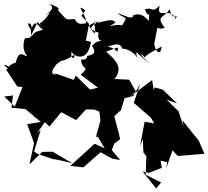

<svg xmlns="http://www.w3.org/2000/svg" viewBox="-20 -974 1172 1082"><path d="M819 0 892 -28 885 -69 922 -60 917 -26 952 -127 982 -95 1132 -107 1101 -180 1008 -296 1015 -259 986 -347 919 -412 978 -391 897 -469 851 -481 846 -468 837 -523 715 -430 745 -459 708 -525 625 -529C672 -587 643 -628 578 -683C655 -709 649 -717 641 -682C622 -705 585 -716 566 -711C581 -697 653 -754 669 -700C688 -699 727 -690 754 -649C737 -706 750 -671 826 -613C749 -681 777 -680 800 -644C776 -653 861 -695 891 -712C887 -663 860 -671 849 -726L867 -818C885 -814 872 -808 908 -817C858 -886 897 -866 936 -921C957 -840 990 -912 970 -868C935 -942 858 -856 880 -943C835 -896 841 -937 797 -921C818 -859 825 -929 818 -856C798 -880 772 -904 731 -888C732 -851 642 -909 645 -896C695 -864 699 -883 668 -831C612 -844 563 -801 631 -847C605 -886 518 -821 510 -859C520 -776 524 -762 481 -830C466 -810 485 -844 538 -854C458 -809 506 -804 543 -786C527 -806 530 -715 562 -758C532 -723 541 -761 498 -715C535 -665 486 -664 471 -658C465 -680 487 -631 437 -639C440 -569 494 -610 435 -553L532 -480L487 -469L407 -548L396 -524L277 -565L298 -555C278 -552 257 -560 295 -608C339 -650 323 -614 399 -666C403 -617 345 -666 422 -757C390 -733 429 -762 375 -694C393 -653 473 -616 493 -738L464 -745L482 -839L439 -885L461 -915C394 -964 474 -884 465 -843C443 -839 416 -832 401 -867C341 -862 362 -859 305 -918C332 -929 255 -952 259 -954C294 -919 260 -921 228 -871C271 -942 272 -894 211 -846C189 -846 243 -795 192 -850C147 -754 125 -728 172 -724C142 -794 158 -858 158 -802C110 -862 169 -849 157 -807C176 -880 198 -818 224 -806C134 -789 188 -761 120 -758C94 -680 145 -649 136 -657C109 -658 88 -702 66 -613C84 -631 40 -614 20 -591C36 -570 37 -607 2 -609C74 -534 78 -605 14 -583L77 -487L107 -483L63 -373L4 -430L53 -436L45 -367L124 -359L210 -287L133 -274L172 -168L146 -48L218 -118L277 -119L387 -54L317 -71L276 -78L189 -108L172 -121L209 -241L190 -225L250 -310L166 -316L220 -297L259 -261L325 -342L409 -297L464 -357H510L540 -345L546 -295L521 -204L532 -202L570 -138L513 -164C467 -122 422 -80 376 -39L450 -31L547 -116L612 -80L657 -72L610 -128L624 -165L657 -189L650 -221L624 -319L662 -354L682 -421L731 -433L770 -501L734 -394L830 -311L849 -279L795 -288L769 -150L785 -191L788 -115L805 -94L801 11L888 54L860 88L784 -7Z"/></svg>

Font: Hussar Lance
Style: ExBd
Weight: 700
Foundry: Cannot Into Space Fonts, PlusOne Fonts
Version: Version 2.270